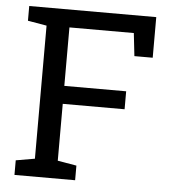

<svg xmlns="http://www.w3.org/2000/svg" viewBox="-51 -758 716 805"><g transform="rotate(5 306.5 -355.5)"><path d="M215.3 -636.2V-390.1H475.6V-314.5H215.3V-75.2L294.9 -61.5V0H39.6V-61.5L119.1 -75.2V-635.3L39.6 -648.9V-710.9H574.2V-540H497.1L486.3 -636.2Z"/></g></svg>

Font: Battambang
Style: Regular
Weight: 400
Designer: Danh Hong
Version: Version 8.002; ttfautohint (v1.8.3)